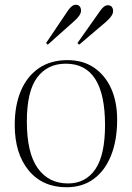

<svg xmlns="http://www.w3.org/2000/svg" viewBox="-20 -774 555 808"><path d="M260 14Q159 14 100.5 -57Q42 -128 42 -248Q42 -331 68 -392Q94 -453 143.5 -487Q193 -521 264 -521Q329 -521 375.5 -489.5Q422 -458 447.5 -402Q473 -346 473 -270Q473 -184 447.5 -120Q422 -56 374.5 -21Q327 14 260 14ZM266 -2Q340 -2 381 -61.5Q422 -121 422 -248Q422 -506 257 -506Q180 -506 136.5 -448Q93 -390 93 -263Q93 -130 139 -66Q185 -2 266 -2ZM181 -586 174 -593 267 -731Q283 -754 299 -754Q310 -754 315.5 -747Q321 -740 321 -729Q321 -710 291 -684ZM313 -586 306 -593 402 -729Q418 -752 434 -752Q445 -752 450.5 -745Q456 -738 456 -727Q456 -708 426 -682Z"/></svg>

Font: Literata 72pt ExtraLight
Style: Regular
Weight: 200
Designer: Latin by Veronika Burian and Jose Scaglione. Greek by Irene Vlachou. Cyrillic by Vera Evstafieva.
Foundry: TypeTogether
Version: Version 3.002